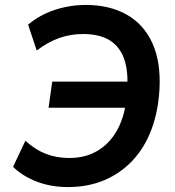

<svg xmlns="http://www.w3.org/2000/svg" viewBox="-20 -749 710 779"><path d="M255 10Q187 10 129.5 -12Q72 -34 33 -72L83 -178Q122 -142 165.5 -125Q209 -108 261 -108Q326 -108 374.5 -136.5Q423 -165 453 -217Q483 -269 492 -340L514 -312H177L192 -418H521L496 -390Q501 -461 483.5 -510.5Q466 -560 425 -585.5Q384 -611 316 -611Q267 -611 221 -595Q175 -579 129 -544L94 -649Q126 -676 163.5 -693.5Q201 -711 243 -720Q285 -729 328 -729Q424 -729 493.5 -690Q563 -651 598 -574.5Q633 -498 627 -386Q622 -298 595 -225Q568 -152 519.5 -99.5Q471 -47 404.5 -18.5Q338 10 255 10Z"/></svg>

Font: Nunitoga
Style: Bold Italic
Weight: 700
Italic angle: -9°
Designer: Vernon Adams
Foundry: Vernon Adams
Version: Version 1.0